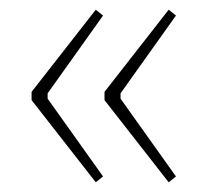

<svg xmlns="http://www.w3.org/2000/svg" viewBox="-20 -429 447 395"><path d="M45 -223V-240L177 -409L192 -397L78 -237V-226L192 -66L177 -54ZM195 -223V-240L327 -409L342 -397L228 -237V-226L342 -66L327 -54Z"/></svg>

Font: Grenze Thin
Style: Regular
Weight: 250
Designer: Renata Polastri
Foundry: Omnibus-Type
Version: Version 1.002; ttfautohint (v1.8)